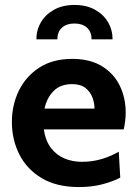

<svg xmlns="http://www.w3.org/2000/svg" viewBox="-20 -746 555 776"><path d="M299 10Q208.5 10 148.2 -26.2Q88 -62.5 58 -122.2Q28 -182 28 -253Q28 -321.5 56.2 -379.5Q84.5 -437.5 139 -472.8Q193.5 -508 272 -508Q344 -508 392 -478.5Q440 -449 464 -399.8Q488 -350.5 488 -291Q488 -274.5 486 -257.8Q484 -241 480 -223H157Q164 -176.5 186.2 -147.8Q208.5 -119 240.8 -105.5Q273 -92 310 -92Q353.5 -92 391 -103.2Q428.5 -114.5 460 -133L466 -28Q437.5 -13 395 -1.5Q352.5 10 299 10ZM160 -307H362Q362 -329.5 353.5 -352.2Q345 -375 325.2 -390.5Q305.5 -406 272 -406Q224 -406 196.5 -378Q169 -350 160 -307ZM281.5 -726Q329 -726 363.5 -707Q398 -688 416.5 -656.5Q435 -625 435 -587H350Q350 -618 331.2 -634.5Q312.5 -651 281 -651Q249.5 -651 230.8 -634.5Q212 -618 212 -587H127Q127 -625 145.8 -656.5Q164.5 -688 199 -707Q233.5 -726 281.5 -726Z"/></svg>

Font: Cabin Resolve
Style: Bold-Resolve
Weight: 700
Designer: Pablo Impallari
Foundry: Pablo Impallari. http://www.impallari.com Igino Marini. http://www.ikern.com
Version: Version 3.001